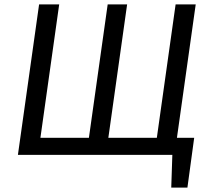

<svg xmlns="http://www.w3.org/2000/svg" viewBox="-20 -709 955 879"><path d="M790 -78H869L838 150H764L769 0H62L159 -689H251L165 -78H387L473 -689H562L476 -78H698L784 -689H876Z"/></svg>

Font: Fira Sans
Style: Italic
Weight: 400
Italic angle: -8°
Designer: bBox Type GmbH & Carrois Corporate GbR & Edenspiekermann AG
Foundry: bBox Type GmbH & Carrois Corporate GbR & Edenspiekermann AG
Version: Version 4.301